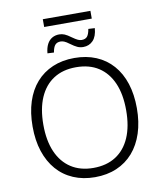

<svg xmlns="http://www.w3.org/2000/svg" viewBox="-103 -1055 964 1144"><g transform="rotate(-10 379.5 -482.5)"><path d="M379 8Q307 8 248.5 -17Q190 -42 149 -89Q108 -136 86 -202.5Q64 -269 64 -353Q64 -437 85.5 -503.5Q107 -570 148 -616.5Q189 -663 247.5 -688Q306 -713 379 -713Q452 -713 510.5 -688.5Q569 -664 610.5 -617Q652 -570 673.5 -503.5Q695 -437 695 -354Q695 -270 673 -203Q651 -136 610 -89Q569 -42 510.5 -17Q452 8 379 8ZM379 -48Q459 -48 515 -84Q571 -120 600.5 -188Q630 -256 630 -353Q630 -450 600.5 -517.5Q571 -585 515.5 -621Q460 -657 379 -657Q300 -657 244 -621Q188 -585 158.5 -517Q129 -449 129 -353Q129 -257 158.5 -189Q188 -121 244 -84.5Q300 -48 379 -48ZM235 -926V-973H523V-926ZM444 -768Q425 -768 408.5 -775.5Q392 -783 369 -800Q349 -815 337.5 -819.5Q326 -824 316 -824Q294 -824 282.5 -810.5Q271 -797 266 -766L227 -768Q230 -801 241.5 -823Q253 -845 272 -856Q291 -867 315 -867Q332 -867 347.5 -860.5Q363 -854 386 -837Q407 -822 419 -816.5Q431 -811 442 -811Q465 -811 476 -824.5Q487 -838 492 -869L531 -867Q527 -817 503.5 -792.5Q480 -768 444 -768Z"/></g></svg>

Font: Nunito Sans 12pt ExtraLight Light
Style: Regular
Weight: 300
Version: Version 3.101;gftools[0.9.27]